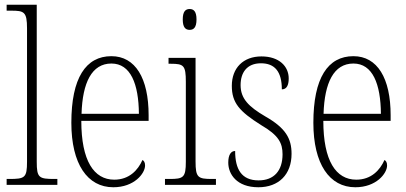

<svg xmlns="http://www.w3.org/2000/svg" viewBox="-20 -780 1714 810"><path d="M8 0H222V-25H210C144 -25 135 -30 135 -98V-760H8V-735H27C82 -735 94 -730 94 -660V-98C94 -30 85 -25 19 -25H8Z M458 10C546 10 592 -48 592 -82C592 -95 587 -102 581 -105C562 -62 525 -22 462 -22C376 -22 323 -102 323 -270H607V-294C607 -450 551 -543 450 -543C342 -543 281 -451 281 -262C281 -88 349 10 458 10ZM566 -300H324C328 -431 367 -512 450 -512C531 -512 565 -426 566 -300Z M780 -654C797 -654 809 -664 809 -698C809 -732 797 -742 780 -742C763 -742 751 -732 751 -698C751 -664 763 -654 780 -654ZM676 0H891V-25H874C815 -25 805 -31 805 -99V-536H691V-511H701C755 -511 764 -504 764 -435V-98C764 -31 754 -25 695 -25H676Z M1070 10C1156 10 1210 -44 1210 -131C1210 -196 1185 -240 1099 -289C1029 -330 995 -364 995 -421C995 -473 1021 -513 1081 -513C1139 -513 1169 -478 1169 -403C1189 -403 1198 -420 1198 -449C1198 -500 1158 -542 1083 -542C1006 -542 958 -493 958 -418C958 -346 990 -310 1082 -252C1156 -209 1172 -176 1172 -129C1172 -60 1136 -19 1071 -19C999 -19 972 -66 972 -143C955 -143 943 -128 943 -94C943 -45 979 10 1070 10Z M1479 10C1567 10 1613 -48 1613 -82C1613 -95 1608 -102 1602 -105C1583 -62 1546 -22 1483 -22C1397 -22 1344 -102 1344 -270H1628V-294C1628 -450 1572 -543 1471 -543C1363 -543 1302 -451 1302 -262C1302 -88 1370 10 1479 10ZM1587 -300H1345C1349 -431 1388 -512 1471 -512C1552 -512 1586 -426 1587 -300Z"/></svg>

Font: Noto Serif Georgian Condensed ExtraLight
Style: Regular
Weight: 200
Width: 3
Designer: Monotype Design Team, Akaki Razmadze
Foundry: Google LLC
Version: Version 2.003